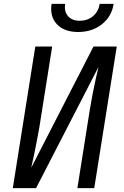

<svg xmlns="http://www.w3.org/2000/svg" viewBox="-20 -970 640 990"><path d="M46 0 162 -730H249L184 -320Q178 -284 170 -243.5Q162 -203 154.5 -166.5Q147 -130 141 -105L462 -730H582L466 0H379L444 -410Q450 -447 458 -487.5Q466 -528 474 -564.5Q482 -601 488 -625L166 0ZM383 -805Q311 -805 273.5 -845Q236 -885 246 -950H316Q310 -911 330.5 -887Q351 -863 391 -863Q432 -863 460 -887Q488 -911 494 -950H566Q556 -885 505.5 -845Q455 -805 383 -805Z"/></svg>

Font: JetBrains Mono NL
Style: Italic
Weight: 400
Italic angle: -9°
Monospace: yes
Designer: Philipp Nurullin, Konstantin Bulenkov
Foundry: JetBrains
Version: Version 2.305; ttfautohint (v1.8.4.7-5d5b)